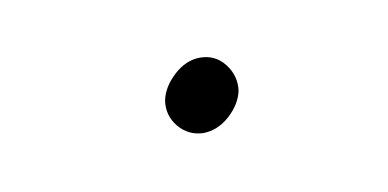

<svg xmlns="http://www.w3.org/2000/svg" viewBox="-26 -415 281 139"><g transform="rotate(-10 114.5 -345.0)"><path d="M93.3 -345.7Q95.2 -355.5 104.2 -363.8Q113.3 -372.1 123.5 -372.1Q134.8 -372.1 141.6 -363.3Q148.4 -354.5 147 -343.8Q145 -334 136 -325.9Q127 -317.9 116.2 -317.9Q105.5 -318.4 98.6 -326.7Q91.8 -335 93.3 -345.7Z"/></g></svg>

Font: Roboto Thin
Style: Italic
Weight: 250
Italic angle: -12°
Designer: Google
Version: Version 2.134; 2016